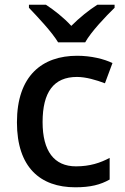

<svg xmlns="http://www.w3.org/2000/svg" viewBox="-20 -786 530 816"><path d="M227 -606H342C367 -651 429 -716 467 -753V-766H394C359 -744 319 -712 283 -676C250 -712 210 -743 175 -766H103V-753C139 -715 200 -651 227 -606ZM300 10C365 10 407 -1 446 -23V-115C407 -94 362 -79 303 -79C210 -79 161 -144 161 -267C161 -394 208 -459 307 -459C345 -459 389 -446 426 -432L458 -518C423 -535 368 -549 308 -549C160 -549 52 -465 52 -266C52 -75 151 10 300 10Z"/></svg>

Font: Noto Sans Hanifi Rohingya Medium
Style: Regular
Weight: 500
Designer: Monotype Design Team and DaltonMaag
Foundry: Google LLC
Version: Version 2.102